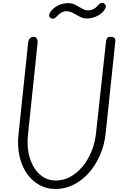

<svg xmlns="http://www.w3.org/2000/svg" viewBox="-20 -1249 878 1279"><path d="M350.5 10Q289.5 10 240.5 -17.8Q191.5 -45.5 157.8 -94.8Q124 -144 109.5 -209.8Q95 -275.5 103 -351.5L167.5 -965Q169.5 -982 178.5 -993Q187.5 -1004 203 -1004Q217.5 -1004 224.8 -992.2Q232 -980.5 230.5 -964.5L166 -348Q157.5 -265.5 178.5 -197Q199.5 -128.5 244.5 -87.5Q289.5 -46.5 352 -46.5Q402.5 -46.5 447.8 -71Q493 -95.5 529 -138.5Q565 -181.5 588.8 -238.5Q612.5 -295.5 619.5 -360.5L686.5 -974.5Q688 -987.5 694 -995.8Q700 -1004 718 -1004Q736 -1004 742.8 -995.8Q749.5 -987.5 748 -972L684 -362.5Q676 -284.5 646.8 -216.8Q617.5 -149 572.5 -98.2Q527.5 -47.5 470.8 -18.8Q414 10 350.5 10ZM314 -1132Q306 -1139.5 308 -1151.2Q310 -1163 320 -1175Q339 -1199.5 369.5 -1213.8Q400 -1228 436 -1228Q460 -1228 483 -1216Q506 -1204 527 -1192Q548 -1180 566 -1180Q587.5 -1180 604 -1189Q620.5 -1198 634.5 -1215.5Q644 -1227 656.8 -1229Q669.5 -1231 677.5 -1222Q687.5 -1213 685 -1202.2Q682.5 -1191.5 672 -1177.5Q652.5 -1153.5 621.8 -1139.8Q591 -1126 557 -1126Q534.5 -1126 511.5 -1138Q488.5 -1150 466.8 -1162Q445 -1174 425.5 -1174Q402 -1174 386 -1163.8Q370 -1153.5 357.5 -1139Q347 -1126 335 -1124.5Q323 -1123 314 -1132Z"/></svg>

Font: Edu SA Hand Cursive
Style: Regular
Weight: 400
Designer: Tina and Corey Anderson, Eben Sorkin, Mirko Velimirovic
Foundry: Google for Education
Version: Version 2.000